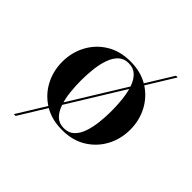

<svg xmlns="http://www.w3.org/2000/svg" viewBox="-194 -703 950 950"><g transform="rotate(45 281.0 -228.0)"><path d="M57 123 490 -579H502L69.5 123ZM281 10Q207.5 10 154.2 -23Q101 -56 72 -110.5Q43 -165 43 -230Q43 -295 72 -349.5Q101 -404 154.2 -437Q207.5 -470 281 -470Q354.5 -470 407.8 -437Q461 -404 490 -349.5Q519 -295 519 -230Q519 -165 490 -110.5Q461 -56 407.8 -23Q354.5 10 281 10ZM281 -2.5Q314 -2.5 335 -22.2Q356 -42 367.5 -75.2Q379 -108.5 383.5 -149Q388 -189.5 388 -230Q388 -271 383.5 -311.2Q379 -351.5 367.5 -384.8Q356 -418 335 -437.8Q314 -457.5 281 -457.5Q248 -457.5 227.2 -437.8Q206.5 -418 194.8 -384.8Q183 -351.5 178.5 -311.2Q174 -271 174 -230Q174 -189.5 178.5 -149Q183 -108.5 194.8 -75.2Q206.5 -42 227.2 -22.2Q248 -2.5 281 -2.5Z"/></g></svg>

Font: Bodoni Moda 18pt SemiBold
Style: Regular
Weight: 600
Designer: Owen Earl
Foundry: indestructible type
Version: Version 2.005